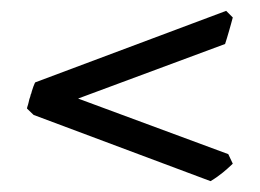

<svg xmlns="http://www.w3.org/2000/svg" viewBox="-20 -459 479 354"><path d="M409.2 -157.2Q403.8 -152.3 399.7 -148.4Q395.5 -144.5 390.9 -140.9Q386.2 -137.2 380.9 -133.3Q375.5 -129.4 368.2 -125L42 -247.1L29.8 -258.8Q29.8 -259.8 30 -260.3Q30.3 -260.7 30.3 -261.7L31.7 -266.1Q31.7 -267.1 32.7 -270L34.2 -276.4L35.6 -280.3Q36.1 -281.7 36.4 -283.4Q36.6 -285.2 37.6 -286.6L38.6 -290.5L41.5 -299.3L43.9 -305.2L44.9 -307.1L397 -439L409.2 -426.8Q407.7 -421.4 406 -415Q404.3 -408.7 402.3 -401.9Q400.4 -395 398.4 -388.7Q396.5 -382.3 395 -377.9L124 -277.3L400.9 -174.8Z"/></svg>

Font: Gentium Plus Afr
Style: Regular
Weight: 400
Designer: J. Victor Gaultney, Annie Olsen, Iska Routamaa, Becca Hirsbrunner
Foundry: SIL International
Version: Version 5.000